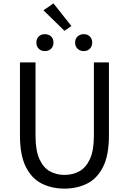

<svg xmlns="http://www.w3.org/2000/svg" viewBox="-20 -1102 761 1135"><path d="M361 13Q286 13 226.5 -17Q167 -47 132.5 -116Q98 -185 98 -302V-733H190V-300Q190 -212 213 -161.5Q236 -111 274.5 -89.5Q313 -68 361 -68Q410 -68 449 -89.5Q488 -111 511.5 -161.5Q535 -212 535 -300V-733H624V-302Q624 -185 589.5 -116Q555 -47 495.5 -17Q436 13 361 13ZM245 -800Q223 -800 209 -814Q195 -828 195 -850Q195 -873 209 -886.5Q223 -900 245 -900Q268 -900 282 -886.5Q296 -873 296 -850Q296 -828 282 -814Q268 -800 245 -800ZM361 -920 237 -1041 296 -1082 402 -948ZM475 -800Q453 -800 438.5 -814Q424 -828 424 -850Q424 -873 438.5 -886.5Q453 -900 475 -900Q497 -900 511 -886.5Q525 -873 525 -850Q525 -828 511 -814Q497 -800 475 -800Z"/></svg>

Font: Chocolate Classical Sans
Style: Regular
Weight: 400
Designer: 田海東、宇文滿月
Foundry: Moonlit Owen
Version: Version 1.001